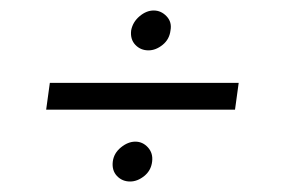

<svg xmlns="http://www.w3.org/2000/svg" viewBox="-20 -417 541 366"><path d="M428 -208 435 -259H75L68 -208ZM230 -359Q228 -342 238 -331.5Q248 -321 263 -321Q277 -321 290 -331.5Q303 -342 305 -359Q308 -375 297.5 -386Q287 -397 273 -397Q259 -397 246 -386Q233 -375 230 -359ZM195 -109Q193 -92 203 -81.5Q213 -71 228 -71Q242 -71 255 -81.5Q268 -92 270 -109Q272 -125 262 -136Q252 -147 238 -147Q224 -147 210.5 -136Q197 -125 195 -109Z"/></svg>

Font: Josefin Slab Medium
Style: Italic
Weight: 500
Italic angle: -12°
Version: Version 2.000